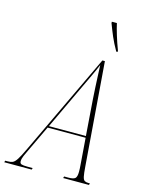

<svg xmlns="http://www.w3.org/2000/svg" viewBox="-194 -1026 843 1108"><g transform="rotate(15 227.5 -472.0)"><path d="M-57 0 -54 -10H-41Q-22 -10 -10 -15Q2 -20 15.5 -41Q29 -62 51 -109L338 -714H353L401 -99Q404 -57 408 -38.5Q412 -20 420.5 -15Q429 -10 443 -10H452L449 0H295L298 -10H324Q353 -10 363.5 -19Q374 -28 374 -59Q374 -70 373.5 -79.5Q373 -89 372 -101L360 -258H133L59 -102Q49 -82 41 -63.5Q33 -45 33 -30Q33 -17 43.5 -13.5Q54 -10 79 -10H110L107 0ZM253 -512 138 -268H359L343 -484Q341 -514 339 -551Q337 -588 335.5 -624Q334 -660 333 -685Q325 -666 318.5 -651.5Q312 -637 304 -620Q296 -603 284 -577.5Q272 -552 253 -512ZM402 -784Q377 -828 362.5 -862Q348 -896 333 -936V-944H363Q369 -916 381.5 -875Q394 -834 410 -792V-784Z"/></g></svg>

Font: Noto Serif Display ExtraCondensed Thin
Style: Italic
Weight: 100
Width: 2
Italic angle: -12°
Designer: Monotype Design Team
Foundry: Monotype Imaging Inc.
Version: Version 2.009